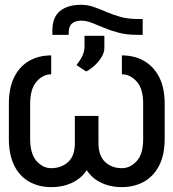

<svg xmlns="http://www.w3.org/2000/svg" viewBox="-20 -763 715 793"><path d="M483.4 -456.1V-534.2Q534.2 -534.2 574 -512Q613.8 -489.7 637 -445.3Q660.2 -400.9 660.2 -334V-190.4Q660.2 -123 637 -78.6Q613.8 -34.2 574 -12.2Q534.2 9.8 483.4 9.8Q433.1 9.8 393.8 -10.3Q354.5 -30.3 331.8 -70.3Q309.1 -110.4 308.6 -170.9V-284.2H386.7V-170.9Q387.2 -118.7 414.6 -93.5Q441.9 -68.4 483.4 -68.4Q518.1 -68.4 544.9 -97.9Q571.8 -127.4 571.3 -190.4V-334Q571.8 -395.5 544.9 -425.8Q518.1 -456.1 483.4 -456.1ZM191.4 -534.2V-456.1Q157.2 -456.1 130.9 -425.8Q104.5 -395.5 104.5 -334V-190.4Q104.5 -127.4 130.9 -97.9Q157.2 -68.4 191.4 -68.4Q232.9 -68.4 261 -93.5Q289.1 -118.7 289.1 -170.9V-284.2H367.2V-170.9Q367.2 -110.4 344.5 -70.3Q321.8 -30.3 282.2 -10.3Q242.7 9.8 191.4 9.8Q141.1 9.8 101.3 -12.2Q61.5 -34.2 39.1 -78.6Q16.6 -123 16.6 -190.4V-334Q16.6 -400.9 39.1 -445.3Q61.5 -489.7 101.3 -512Q141.1 -534.2 191.4 -534.2ZM335.9 -467.8 295.9 -494.1Q312 -514.6 320.3 -532.5Q328.6 -550.3 329.1 -568.4V-615.2H411.1V-565.4Q411.1 -546.4 399.2 -526.9Q387.2 -507.3 369.9 -491.7Q352.5 -476.1 335.9 -467.8ZM547.9 -684.6H569.3V-619.1H545.9Q503.4 -619.1 470 -627.9Q436.5 -636.7 409.2 -648.4Q381.8 -660.2 358.9 -668.9Q335.9 -677.7 314.5 -677.7Q292 -677.7 277.8 -666.3Q263.7 -654.8 263.7 -627.9V-619.1H196.3V-637.7Q196.8 -692.4 227.8 -717.5Q258.8 -742.7 313.5 -743.2Q342.3 -743.2 367.9 -734.1Q393.6 -725.1 419.9 -713.6Q446.3 -702.1 477.3 -693.4Q508.3 -684.6 547.9 -684.6Z"/></svg>

Font: Inter Tight
Style: Regular
Weight: 400
Designer: Rasmus Andersson
Foundry: rsms
Version: Version 3.002